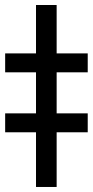

<svg xmlns="http://www.w3.org/2000/svg" viewBox="-62 -743 368 763"><path d="M163.1 -723.1V0H81.1V-723.1ZM-41.5 -455.6V-530.8H286.6V-455.6ZM-41.5 -217.3V-292.5H286.6V-217.3Z"/></svg>

Font: Inter 17pt Medium
Style: Regular
Weight: 500
Version: Version 4.001;git-66647c0bb